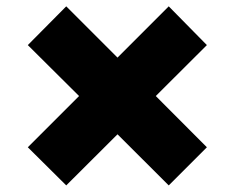

<svg xmlns="http://www.w3.org/2000/svg" viewBox="-20 -595 733 600"><path d="M507.3 -15.6 347.2 -175.3 187 -15.6 66.9 -134.8 227.1 -294.9 66.9 -454.1 187 -575.2 347.2 -415 507.3 -575.2 626.5 -454.1 466.8 -294.9 626.5 -134.8Z"/></svg>

Font: Inter Black
Style: Regular
Weight: 900
Designer: Rasmus Andersson
Foundry: rsms
Version: Version 4.000;git-a52131595